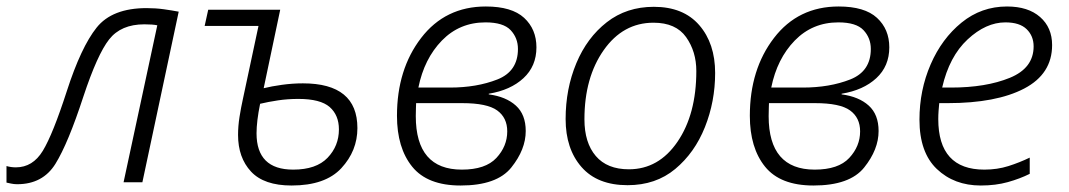

<svg xmlns="http://www.w3.org/2000/svg" viewBox="-63 -562 3295 592"><path d="M-10 6Q69 6 108 -57Q147 -120 194 -264Q237 -394 273.5 -440.5Q310 -487 382 -487Q408 -487 422 -484L318 0H376L488 -526Q467 -530 442 -533.5Q417 -537 389 -537Q283 -537 235 -477Q187 -417 143 -281Q100 -148 69 -97Q38 -46 -14 -46Q-29 -46 -43 -50V1Q-38 2 -29 4Q-20 6 -10 6Z M836 10Q940 10 989.5 -43.5Q1039 -97 1039 -167Q1039 -305 871 -305Q839 -305 806.5 -300.5Q774 -296 750 -290L801 -532H579L568 -482H734L686 -257Q680 -230 675.5 -201.5Q671 -173 671 -146Q671 -76 711 -33Q751 10 836 10ZM841 -39Q728 -39 728 -151Q728 -188 739 -242Q764 -248 794 -252.5Q824 -257 857 -257Q925 -257 953.5 -232Q982 -207 982 -163Q982 -112 947 -75.5Q912 -39 841 -39Z M1357 10Q1469 10 1513.5 -45.5Q1558 -101 1558 -158Q1558 -209 1527.5 -236.5Q1497 -264 1444 -271V-273Q1511 -284 1551 -321Q1591 -358 1591 -416Q1591 -472 1553 -507Q1515 -542 1435 -542Q1310 -542 1235.5 -445Q1161 -348 1161 -205Q1161 -106 1208 -48Q1255 10 1357 10ZM1227 -292Q1245 -381 1299.5 -437Q1354 -493 1434 -493Q1489 -493 1511.5 -469Q1534 -445 1534 -411Q1534 -342 1470.5 -317Q1407 -292 1324 -292ZM1361 -39Q1219 -39 1219 -204Q1219 -219 1219.5 -229Q1220 -239 1220 -244H1362Q1439 -244 1470 -221.5Q1501 -199 1501 -157Q1501 -111 1467.5 -75Q1434 -39 1361 -39Z M1872 9Q1959 9 2019 -41Q2079 -91 2110.5 -170Q2142 -249 2142 -337Q2142 -428 2093 -484.5Q2044 -541 1953 -541Q1869 -541 1808 -493.5Q1747 -446 1714 -367Q1681 -288 1681 -195Q1681 -103 1730 -47Q1779 9 1872 9ZM1876 -40Q1809 -40 1774 -81Q1739 -122 1739 -194Q1739 -323 1798.5 -407.5Q1858 -492 1952 -492Q2021 -492 2052.5 -447.5Q2084 -403 2084 -343Q2084 -210 2026 -125Q1968 -40 1876 -40Z M2445 10Q2557 10 2601.5 -45.5Q2646 -101 2646 -158Q2646 -209 2615.5 -236.5Q2585 -264 2532 -271V-273Q2599 -284 2639 -321Q2679 -358 2679 -416Q2679 -472 2641 -507Q2603 -542 2523 -542Q2398 -542 2323.5 -445Q2249 -348 2249 -205Q2249 -106 2296 -48Q2343 10 2445 10ZM2315 -292Q2333 -381 2387.5 -437Q2442 -493 2522 -493Q2577 -493 2599.5 -469Q2622 -445 2622 -411Q2622 -342 2558.5 -317Q2495 -292 2412 -292ZM2449 -39Q2307 -39 2307 -204Q2307 -219 2307.5 -229Q2308 -239 2308 -244H2450Q2527 -244 2558 -221.5Q2589 -199 2589 -157Q2589 -111 2555.5 -75Q2522 -39 2449 -39Z M2961 10Q3007 10 3044.5 -0.5Q3082 -11 3112 -26V-76Q3081 -61 3046.5 -50Q3012 -39 2972 -39Q2830 -39 2830 -195Q2830 -208 2831 -221Q2832 -234 2833 -244H2859Q3009 -244 3095 -289Q3181 -334 3181 -423Q3181 -477 3144 -509.5Q3107 -542 3042 -542Q2963 -542 2902 -492.5Q2841 -443 2806.5 -363.5Q2772 -284 2772 -193Q2772 -92 2825.5 -41Q2879 10 2961 10ZM2842 -292Q2864 -388 2920.5 -440.5Q2977 -493 3037 -493Q3081 -493 3102.5 -472Q3124 -451 3124 -419Q3124 -352 3050.5 -322Q2977 -292 2869 -292Z"/></svg>

Font: Noto Sans UI Light
Style: Italic
Weight: 300
Italic angle: -12°
Designer: Monotype Design Team
Foundry: Monotype Imaging Inc.
Version: Version 1.901